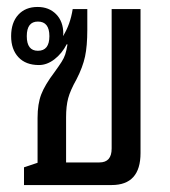

<svg xmlns="http://www.w3.org/2000/svg" viewBox="-20 -532 489 552"><path d="M49 0V-51L88 -64V-193Q88 -233 98.5 -260.5Q109 -288 137 -325Q150 -343 157 -354Q164 -365 167.5 -375.5Q171 -386 174 -404L172 -405Q158 -378 136.5 -361.5Q115 -345 92 -345Q54 -345 33 -367.5Q12 -390 12 -428Q12 -467 32.5 -489.5Q53 -512 88 -512Q121 -512 141.5 -491Q162 -470 162 -435Q161 -431 161 -428Q182 -461 189 -506H231V-446Q231 -400 224.5 -369.5Q218 -339 200 -304Q182 -272 176 -249.5Q170 -227 170 -195V-65H266Q301 -65 301 -105V-506H384V-92Q384 0 301 0ZM89 -386Q122 -386 122 -428Q122 -470 89 -470Q57 -470 57 -428Q57 -386 89 -386Z"/></svg>

Font: Noto Sans Thai Looped UI Narrow
Style: Regular
Weight: 400
Width: 4
Designer: Cadson Demak Team
Foundry: Cadson Demak Co., Ltd.
Version: Version 1.000